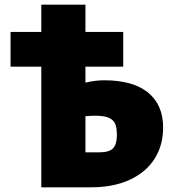

<svg xmlns="http://www.w3.org/2000/svg" viewBox="-20 -798 755 818"><path d="M675 -255Q675 -179 638.5 -121.5Q602 -64 532.5 -32Q463 0 369 0H156V-514H25V-662H156V-778H344V-662H505V-514H344V-446Q387 -456 423 -456Q547 -456 611 -403.5Q675 -351 675 -255ZM478 -222Q478 -251 471.5 -268.5Q465 -286 445 -295.5Q425 -305 386 -305Q372 -305 344 -303V-149H402Q446 -149 462 -166.5Q478 -184 478 -222Z"/></svg>

Font: Ysabeau Heavy
Style: Regular
Weight: 800
Designer: Christian Thalmann (Catharsis Fonts)
Version: Version 0.003